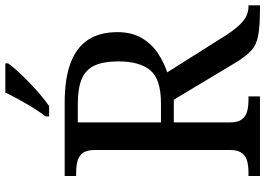

<svg xmlns="http://www.w3.org/2000/svg" viewBox="-154 -816 971 702"><g transform="rotate(-90 331.0 -465.5)"><path d="M38 0V-42H51Q73 -42 91.5 -46.5Q110 -51 121.5 -65.5Q133 -80 133 -109V-604Q133 -634 121.5 -648.5Q110 -663 91.5 -667.5Q73 -672 51 -672H38V-714H307Q394 -714 451 -692.5Q508 -671 536 -628.5Q564 -586 564 -521Q564 -468 542 -431.5Q520 -395 486.5 -373Q453 -351 417 -339L554 -122Q580 -82 604 -62Q628 -42 659 -42H662V0H648Q586 0 551.5 -6.5Q517 -13 496 -32.5Q475 -52 452 -90L317 -315H234V-109Q234 -80 245.5 -65.5Q257 -51 275.5 -46.5Q294 -42 316 -42H329V0ZM304 -362Q392 -362 424.5 -401Q457 -440 457 -518Q457 -572 442 -604.5Q427 -637 393 -651.5Q359 -666 302 -666H234V-362ZM256 -784Q271 -803 287 -829Q303 -855 318 -882Q333 -909 343 -931H450V-921Q441 -908 423 -888Q405 -868 382.5 -846Q360 -824 337 -804.5Q314 -785 294 -771H256Z"/></g></svg>

Font: Noto Serif Myanmar
Style: Regular
Weight: 400
Designer: Ben Mitchell and the Monotype Design Team
Foundry: Monotype Imaging Inc.
Version: Version 2.106